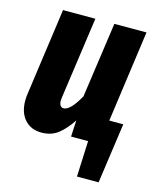

<svg xmlns="http://www.w3.org/2000/svg" viewBox="-106 -608 708 849"><g transform="rotate(15 248.0 -183.5)"><path d="M465 -112 426 164H327L334 0H256L260 -75Q231 -31 200 -7Q169 17 124 17Q76 17 47.5 -15Q19 -47 19 -102Q19 -119 22 -137L77 -531H225L172 -155Q171 -150 171 -141Q171 -127 176.5 -119.5Q182 -112 191 -112Q222 -112 263 -186L312 -531H459L401 -112Z"/></g></svg>

Font: Fira Sans Extra Condensed
Style: Bold Italic
Weight: 700
Width: 3
Italic angle: -8°
Designer: Carrois Corporate & Edenspiekermann AG
Foundry: Carrois Corporate GbR & Edenspiekermann AG
Version: Version 4.203